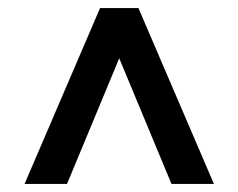

<svg xmlns="http://www.w3.org/2000/svg" viewBox="-20 -575 590 475"><path d="M40.8 -120 227.5 -555H322.5L509.2 -120H404.2L275 -430.8L145.8 -120Z"/></svg>

Font: Funnel Sans SemiBold
Style: Regular
Weight: 600
Designer: NORD ID, Kristian Moeller
Foundry: Dicotype
Version: Version 1.000